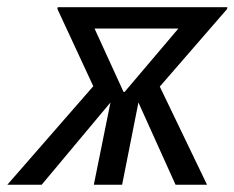

<svg xmlns="http://www.w3.org/2000/svg" viewBox="-72 -510 647 530"><path d="M86.4 -485.4 87.4 -490.2H555.7L554.7 -484.9L369.1 -271L499.5 0H412.6L310.1 -227.1L265.1 0H187L232.9 -227.1L43 0H-51.8L185.5 -272ZM269 -256.3H272L420.4 -431.2H189Z"/></svg>

Font: Code New Roman
Style: Italic
Weight: 400
Italic angle: -11°
Monospace: yes
Designer: Sam Radian
Foundry: Code New Roman
Version: Version 1.508 October 19, 2014